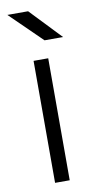

<svg xmlns="http://www.w3.org/2000/svg" viewBox="-82 -738 385 775"><g transform="rotate(-10 110.0 -350.5)"><path d="M79 0V-500H139V0ZM137 -574 7 -701H92L213 -574Z"/></g></svg>

Font: Figtree Light
Style: Regular
Weight: 300
Designer: Erik Kennedy
Foundry: Erik Kennedy
Version: Version 2.001;gftools[0.9.30]